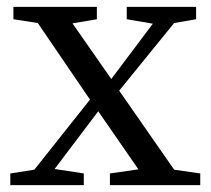

<svg xmlns="http://www.w3.org/2000/svg" viewBox="-20 -539 614 559"><path d="M487 -45 327 -275 487 -472 551 -483V-519H349V-483L425 -470L304 -309L191 -471L262 -483V-519H19V-483L90 -472L242 -249L80 -45L10 -34V0H224V-34L139 -47L266 -215L383 -46L300 -34V0H563V-34Z"/></svg>

Font: Noto Serif CJK JP Medium
Style: Regular
Weight: 500
Designer: Ryoko NISHIZUKA 西塚涼子 (kana & ideographs); Frank Grießhammer (Latin, Greek & Cyrillic); Wenlong ZHANG 张文龙 (bopomofo); San
Foundry: Adobe Systems Incorporated
Version: Version 1.000;PS 1;hotconv 16.6.53;makeotf.lib2.5.65590